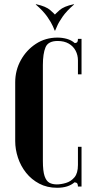

<svg xmlns="http://www.w3.org/2000/svg" viewBox="-20 -883 440 909"><path d="M52 -215V-493Q52 -550 78.5 -598Q105 -646 150 -675.5Q195 -705 252 -705Q275 -705 296.5 -699Q318 -693 334 -679Q344 -680 346.5 -685Q349 -690 349 -699H366V-531H349V-597Q349 -622 338 -643Q327 -664 305.5 -676.5Q284 -689 253 -689Q208 -689 195.5 -659Q183 -629 183 -575V-121Q183 -73 191 -49.5Q199 -26 213.5 -18Q228 -10 249 -10Q269 -10 292.5 -17Q316 -24 332.5 -43.5Q349 -63 349 -102V-188H366V0H349Q349 -9 346 -14Q343 -19 333 -20Q318 -7 297.5 -0.5Q277 6 250 6Q203 6 166 -13.5Q129 -33 103.5 -65Q78 -97 65 -136.5Q52 -176 52 -215ZM329 -863 331 -862Q295 -831 276 -803.5Q257 -776 250 -758.5Q243 -741 241 -738H239V-813Q241 -816 261.5 -834.5Q282 -853 329 -863ZM151 -863Q198 -853 218.5 -834.5Q239 -816 241 -813V-738H239Q238 -741 230.5 -758.5Q223 -776 204 -803.5Q185 -831 149 -862Z"/></svg>

Font: Emberly Black
Style: Regular
Weight: 900
Designer: Rajesh Rajput
Foundry: Rajesh Rajput
Version: Version 1.000